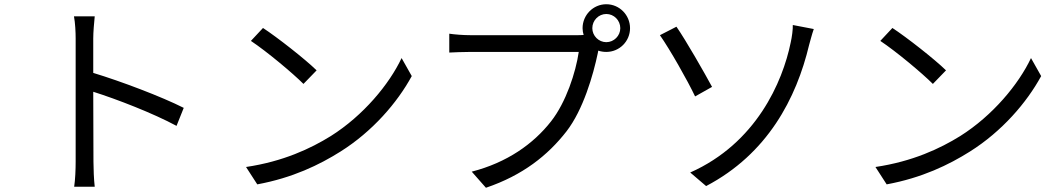

<svg xmlns="http://www.w3.org/2000/svg" viewBox="-20 -851 5010 906"><path d="M847 -342C742 -395 552 -467 420 -507V-670C420 -700 424 -743 427 -774H329C335 -743 337 -698 337 -670V-88C337 -51 335 -2 330 30H427C423 -3 421 -57 421 -88L420 -418C531 -383 704 -316 813 -257Z M1221 -719 1164 -658C1239 -608 1361 -506 1412 -455L1474 -519C1421 -571 1287 -676 1221 -719ZM1141 -63 1194 19C1361 -12 1487 -73 1587 -136C1738 -231 1855 -367 1923 -492L1875 -577C1817 -454 1695 -306 1541 -209C1446 -150 1316 -89 1141 -63Z M2841 -652C2805 -652 2775 -682 2775 -718C2775 -755 2805 -785 2841 -785C2877 -785 2907 -755 2907 -718C2907 -682 2877 -652 2841 -652ZM2200 -685C2167 -685 2127 -688 2100 -692V-603C2125 -604 2160 -606 2199 -606H2711C2697 -510 2651 -368 2580 -278C2497 -172 2373 -84 2206 -41L2273 35C2447 -24 2565 -118 2653 -231C2732 -333 2779 -496 2801 -601L2803 -612C2815 -608 2828 -606 2841 -606C2903 -606 2953 -656 2953 -718C2953 -780 2903 -831 2841 -831C2779 -831 2729 -780 2729 -718C2729 -707 2731 -696 2734 -686C2722 -685 2712 -685 2703 -685Z M3237 -37 3312 27C3602 -125 3738 -387 3798 -639C3802 -652 3811 -689 3820 -714L3721 -733C3722 -714 3717 -676 3711 -650C3673 -464 3548 -175 3237 -37ZM3094 -685C3141 -618 3224 -472 3260 -396L3340 -441C3305 -506 3217 -660 3172 -725L3094 -685Z M4191 -719 4134 -658C4209 -608 4331 -506 4382 -455L4444 -519C4391 -571 4257 -676 4191 -719ZM4111 -63 4164 19C4331 -12 4457 -73 4557 -136C4708 -231 4825 -367 4893 -492L4845 -577C4787 -454 4665 -306 4511 -209C4416 -150 4286 -89 4111 -63Z"/></svg>

Font: Noto Sans T Chinese Regular
Style: Regular
Weight: 400
Designer: Ryoko NISHIZUKA (kana & ideographs); Paul D. Hunt (Latin, Greek & Cyrillic); Wenlong ZHANG (bopomofo); Sandoll Communica
Foundry: Adobe Systems Incorporated
Version: Version 1.000;PS 1;hotconv 1.0.78;makeotf.lib2.5.61930